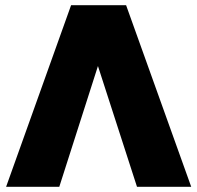

<svg xmlns="http://www.w3.org/2000/svg" viewBox="-20 -720 760 740"><path d="M3.5 0 254 -700H466L717 0H508L357.5 -465.5L208.5 0Z"/></svg>

Font: Geologica Roman ExtraBold
Style: Regular
Weight: 800
Designer: Sindre Bremnes, Frode Helland
Foundry: Monokrom Skriftforlag AS
Version: Version 1.010;gftools[0.9.28]